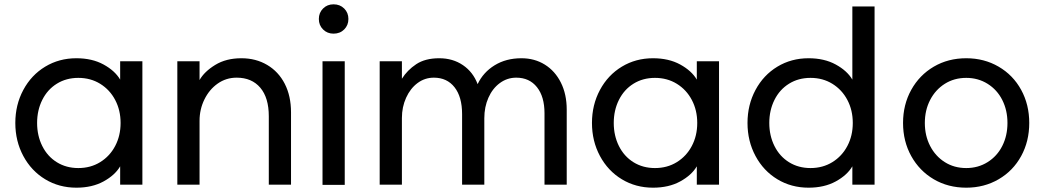

<svg xmlns="http://www.w3.org/2000/svg" viewBox="-20 -773 4842 890"><path d="M51 -203Q51 -287 88 -356Q125 -425 189.5 -464Q254 -503 334 -503Q407 -503 460 -474Q513 -445 537 -404V-489H640V83H537V-2Q513 39 460 68Q407 97 334 97Q254 97 189.5 58Q125 19 88 -50Q51 -119 51 -203ZM539 -203Q539 -262 514 -309.5Q489 -357 444.5 -384.5Q400 -412 343 -412Q287 -412 243.5 -385Q200 -358 176 -310Q152 -262 152 -203Q152 -144 176 -96Q200 -48 243.5 -21Q287 6 343 6Q400 6 444.5 -21.5Q489 -49 514 -96.5Q539 -144 539 -203Z M905 -489V-402Q927 -441 977.5 -472Q1028 -503 1099 -503Q1166 -503 1218.5 -472Q1271 -441 1300 -384.5Q1329 -328 1329 -252V83H1226V-234Q1226 -320 1186.5 -366.5Q1147 -413 1077 -413Q1028 -413 989 -385.5Q950 -358 927.5 -312Q905 -266 905 -213V83H802V-489Z M1595 -685Q1595 -656 1575.5 -636.5Q1556 -617 1526 -617Q1497 -617 1477.5 -636.5Q1458 -656 1458 -685Q1458 -714 1477.5 -733.5Q1497 -753 1526 -753Q1556 -753 1575.5 -733.5Q1595 -714 1595 -685ZM1475 84V-489H1578V84Z M1843 -489V-408Q1868 -448 1909.5 -475.5Q1951 -503 2016 -503Q2079 -503 2126 -471Q2173 -439 2194 -383Q2220 -438 2273 -470.5Q2326 -503 2397 -503Q2458 -503 2505.5 -473.5Q2553 -444 2580 -390Q2607 -336 2607 -265V83H2504V-248Q2504 -325 2469 -369Q2434 -413 2373 -413Q2331 -413 2297 -388Q2263 -363 2244 -320Q2225 -277 2225 -225V83H2122V-244Q2122 -324 2087 -368.5Q2052 -413 1991 -413Q1949 -413 1915.5 -388Q1882 -363 1862.5 -320Q1843 -277 1843 -226V83H1740V-489Z M2724 -203Q2724 -287 2761 -356Q2798 -425 2862.5 -464Q2927 -503 3007 -503Q3080 -503 3133 -474Q3186 -445 3210 -404V-489H3313V83H3210V-2Q3186 39 3133 68Q3080 97 3007 97Q2927 97 2862.5 58Q2798 19 2761 -50Q2724 -119 2724 -203ZM3212 -203Q3212 -262 3187 -309.5Q3162 -357 3117.5 -384.5Q3073 -412 3016 -412Q2960 -412 2916.5 -385Q2873 -358 2849 -310Q2825 -262 2825 -203Q2825 -144 2849 -96Q2873 -48 2916.5 -21Q2960 6 3016 6Q3073 6 3117.5 -21.5Q3162 -49 3187 -96.5Q3212 -144 3212 -203Z M3445 -203Q3445 -287 3482 -356Q3519 -425 3583.5 -464Q3648 -503 3728 -503Q3801 -503 3854 -474Q3907 -445 3931 -404V-743H4034V83H3931V-2Q3907 39 3854 68Q3801 97 3728 97Q3648 97 3583.5 58Q3519 19 3482 -50Q3445 -119 3445 -203ZM3933 -203Q3933 -262 3908 -309.5Q3883 -357 3838.5 -384.5Q3794 -412 3737 -412Q3681 -412 3637.5 -385Q3594 -358 3570 -310Q3546 -262 3546 -203Q3546 -144 3570 -96Q3594 -48 3637.5 -21Q3681 6 3737 6Q3794 6 3838.5 -21.5Q3883 -49 3908 -96.5Q3933 -144 3933 -203Z M4751 -203Q4751 -118 4713.5 -49.5Q4676 19 4609 58Q4542 97 4459 97Q4375 97 4308.5 58Q4242 19 4204 -49.5Q4166 -118 4166 -203Q4166 -288 4204 -356.5Q4242 -425 4308.5 -464Q4375 -503 4459 -503Q4542 -503 4609 -464Q4676 -425 4713.5 -356.5Q4751 -288 4751 -203ZM4267 -203Q4267 -144 4291.5 -96.5Q4316 -49 4359.5 -21.5Q4403 6 4459 6Q4514 6 4558 -21.5Q4602 -49 4626 -96.5Q4650 -144 4650 -203Q4650 -262 4626 -309.5Q4602 -357 4558 -384.5Q4514 -412 4459 -412Q4403 -412 4359.5 -384.5Q4316 -357 4291.5 -309.5Q4267 -262 4267 -203Z"/></svg>

Font: Gmarket Sans TTF Medium
Style: Regular
Weight: 500
Designer: Creative Director : Sungho Lee; Art Director : Kiwoong Choi; Project Manager : Sori Yang, Jongwook Yoon; Font Designer :
Foundry: Sandoll Inc.
Version: Version 1.000;hotconv 1.0.109;makeotfexe 2.5.65596